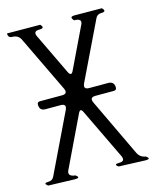

<svg xmlns="http://www.w3.org/2000/svg" viewBox="-117 -832 727 884"><g transform="rotate(-15 246.5 -389.5)"><path d="M320.3 -371.1Q291 -371.1 302.7 -344.7L433.6 -69.3Q445.3 -44.9 472.7 -41Q495.1 -24.4 466.8 -24.4L338.9 -29.3Q316.4 -44.9 346.7 -44.9Q376 -44.9 364.3 -71.3L249 -311.5Q237.3 -337.9 225.6 -311.5L110.4 -71.3Q98.6 -44.9 136.7 -41Q159.2 -24.4 130.9 -24.4L2.9 -28.3Q-19.5 -44.9 8.8 -44.9Q28.3 -44.9 36.1 -62.5L171.9 -344.7Q183.6 -371.1 154.3 -371.1H82Q53.7 -371.1 53.7 -400.4Q53.7 -413.1 66.4 -413.1H171.9Q201.2 -413.1 189.5 -439.5L61.5 -706.1Q49.8 -732.4 20.5 -732.4Q1 -732.4 1 -753.9L159.2 -752.9Q179.7 -732.4 148.4 -732.4Q119.1 -732.4 130.9 -706.1L224.6 -510.7Q237.3 -484.4 249 -510.7L342.8 -706.1Q354.5 -732.4 315.4 -732.4Q294.9 -753.9 323.2 -753.9L453.1 -752.9Q473.6 -732.4 444.3 -732.4Q424.8 -732.4 417 -714.8L284.2 -439.5Q272.5 -413.1 301.8 -413.1H391.6Q420.9 -413.1 420.9 -383.8Q420.9 -371.1 408.2 -371.1Z"/></g></svg>

Font: B2 Hana
Style: Regular
Weight: 500
Version: 2020-08-05; (max)